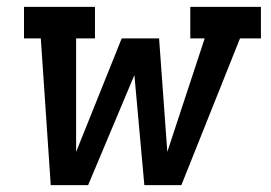

<svg xmlns="http://www.w3.org/2000/svg" viewBox="-20 -540 790 560"><path d="M128 0 99 -428H50V-520H257V-428H202V-97L335 -428H444L468 -97L577 -428H535V-520H741V-428H680L509 0H401L372 -321L237 0Z"/></svg>

Font: Iosevka Etoile SmBdObl
Style: Regular
Weight: 600
Italic angle: -9°
Designer: Belleve Invis
Foundry: Belleve Invis
Version: Version 15.5.2; ttfautohint (v1.8.4)